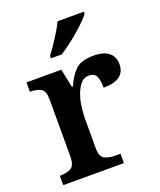

<svg xmlns="http://www.w3.org/2000/svg" viewBox="-141 -855 786 943"><g transform="rotate(-20 251.5 -383.0)"><path d="M25 0V-49H28Q62 -49 84 -61.5Q106 -74 106 -121V-419Q106 -463 85 -475Q64 -487 31 -487H28V-536H210L230 -439H235Q257 -489 286.5 -518Q316 -547 380 -547Q436 -547 462 -524.5Q488 -502 488 -465Q488 -382 375 -382Q375 -423 365 -443Q355 -463 326 -463Q301 -463 284.5 -444Q268 -425 257 -395.5Q246 -366 241.5 -332.5Q237 -299 237 -270V-116Q237 -72 258.5 -60.5Q280 -49 311 -49H342V0ZM181 -619Q196 -638 213.5 -664Q231 -690 247.5 -717Q264 -744 274 -766H412V-756Q403 -743 383 -723Q363 -703 337.5 -681Q312 -659 286 -639.5Q260 -620 238 -606H181Z"/></g></svg>

Font: Noto Serif Myanmar SemiBold
Style: Regular
Weight: 600
Designer: Ben Mitchell and the Monotype Design Team
Foundry: Monotype Imaging Inc.
Version: Version 2.106; ttfautohint (v1.8.4.7-5d5b)